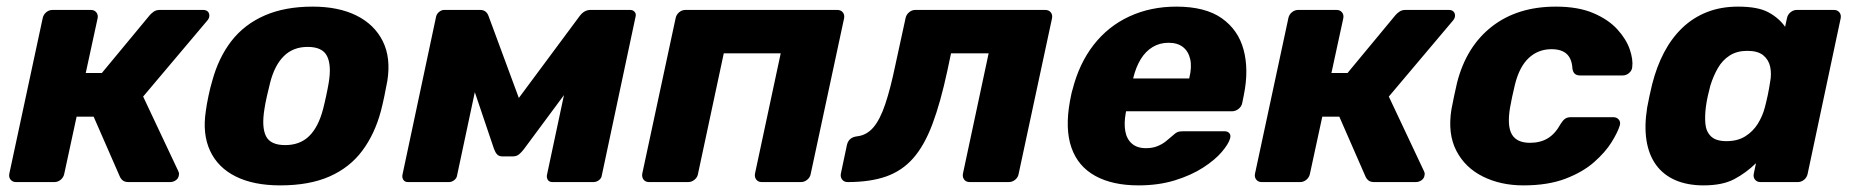

<svg xmlns="http://www.w3.org/2000/svg" viewBox="-20 -550 5597 580"><path d="M28.6 0Q18 0 12.1 -7.2Q6.1 -14.5 8.1 -25.1L108.9 -494.9Q110.9 -505.5 119.4 -512.8Q128 -520 138.6 -520H254.4Q265 -520 270.9 -512.8Q276.9 -505.5 274.9 -494.9L239 -329.4H287.6L432.1 -503.8Q436.6 -509.3 444.1 -514.6Q451.5 -520 463 -520H593.9Q603.5 -520 608.4 -514.3Q613.4 -508.6 612.1 -499.8Q611.5 -493.6 604.5 -485.9L412.4 -258.3L518.5 -33.2Q519.9 -30.5 520.6 -27.5Q521.2 -24.5 520.2 -20.2Q519.2 -11.4 511.4 -5.7Q503.5 0 493.9 0H368.4Q357.5 0 351.6 -4.4Q345.6 -8.9 342.3 -15.9L262.9 -197.5H211.4L174.1 -25.1Q172.1 -14.5 163.6 -7.2Q155 0 144.4 0Z M826.4 10Q746.1 10 692.1 -16.9Q638.1 -43.8 614.6 -94.5Q591 -145.3 601.8 -214.9Q604.4 -234.9 609.8 -260.3Q615.1 -285.8 621 -305.1Q640.1 -375.7 679 -426Q717.9 -476.2 779.2 -503.1Q840.5 -530 924.4 -530Q1002.6 -530 1056.7 -503.1Q1110.9 -476.2 1136.1 -426Q1161.4 -375.7 1150 -305.1Q1146.4 -285.8 1141.2 -260.3Q1136 -234.9 1130.7 -214.9Q1112.2 -145.3 1074.3 -94.5Q1036.4 -43.8 975.4 -16.9Q914.4 10 826.4 10ZM841.4 -111.7Q886.1 -111.7 913.9 -138.9Q941.6 -166.1 955.8 -219.9Q959.8 -234.9 965.2 -260Q970.6 -285.1 973 -300.1Q981.8 -353 967.9 -380.6Q954.1 -408.3 909.4 -408.3Q865.6 -408.3 837.6 -380.6Q809.5 -353 796 -300.1Q792 -285.1 786.4 -260Q780.7 -234.9 778.7 -219.9Q770 -166.1 783.4 -138.9Q796.9 -111.7 841.4 -111.7Z M1212.3 0Q1203.5 0 1199 -6Q1194.5 -12 1195.5 -20.8L1297.5 -500.4Q1299.5 -508.4 1306.7 -514.2Q1313.9 -520 1321.5 -520H1430.7Q1448.9 -520 1455.7 -501.9L1574.2 -181.4L1502.5 -193.7L1731.3 -501.9Q1745.1 -520 1763.5 -520H1883.5Q1892.1 -520 1897.1 -514.2Q1902.1 -508.4 1900.1 -500.4L1798.1 -20.8Q1797.1 -12 1789.6 -6Q1782.1 0 1772.7 0H1648.9Q1639.5 0 1635.3 -6Q1631.1 -12 1632.1 -20.8L1701.6 -347L1747.5 -348.9L1563 -99.9Q1556 -90.5 1548.2 -84Q1540.5 -77.5 1528.6 -77.5H1497.9Q1487.2 -77.5 1481.6 -83.7Q1476 -89.9 1472.4 -99.9L1390.4 -342.4L1428.9 -339.9L1360.9 -20.8Q1359.9 -12 1352.4 -6Q1344.9 0 1336.1 0Z M1940.6 0Q1930 0 1924.3 -7.2Q1918.5 -14.5 1920.1 -25.1L2020.9 -494.9Q2022.9 -505.5 2031.4 -512.8Q2040 -520 2050.6 -520H2509.4Q2520 -520 2525.9 -512.8Q2531.9 -505.5 2529.9 -494.9L2429.1 -25.1Q2427.5 -14.5 2418.7 -7.2Q2410 0 2399.4 0H2281.1Q2270.5 0 2264.8 -7.2Q2259 -14.5 2260.6 -25.1L2338.4 -388.9H2166.4L2088.6 -25.1Q2087 -14.5 2078.2 -7.2Q2069.5 0 2058.9 0Z M2540.6 0Q2530 0 2524.1 -7.4Q2518.1 -14.9 2520.1 -25.5L2538.7 -113.4Q2544.4 -135 2568.4 -138.1Q2597.9 -141.2 2618.2 -165Q2638.5 -188.7 2654.3 -235.7Q2670.1 -282.7 2684.8 -353.8L2715.5 -494.9Q2717.5 -505.5 2726.1 -512.8Q2734.6 -520 2745.3 -520H3137.5Q3148.1 -520 3154.1 -512.8Q3160 -505.5 3158 -494.9L3057.2 -25.1Q3055.6 -14.5 3046.9 -7.2Q3038.1 0 3027.5 0H2909.3Q2898.6 0 2892.9 -7.2Q2887.1 -14.5 2888.8 -25.1L2966.5 -388.9H2852.9L2841.6 -335.5Q2821.2 -240.4 2796.8 -175.4Q2772.4 -110.4 2738.7 -72.1Q2705.1 -33.9 2656.9 -16.9Q2608.6 0 2540.6 0Z M3419 10Q3340.6 10 3288.5 -18.7Q3236.4 -47.4 3216.6 -104.1Q3196.9 -160.7 3212.1 -244.4Q3213.5 -251.2 3215.6 -261.9Q3217.6 -272.5 3219.8 -278.8Q3239.8 -358 3283.7 -414.4Q3327.6 -470.8 3391.7 -500.4Q3455.9 -530 3533.4 -530Q3620.9 -530 3670.7 -494.9Q3720.5 -459.9 3736.7 -399.7Q3752.9 -339.5 3737.5 -263.3L3732.6 -238.9Q3730.6 -228.3 3721.4 -221Q3712.1 -213.8 3701.5 -213.8H3381.7Q3381.7 -213.1 3381.2 -211Q3380.7 -208.9 3380.4 -206.9Q3375.2 -177.5 3379.3 -153.9Q3383.4 -130.2 3399.1 -116.3Q3414.9 -102.4 3441.6 -102.4Q3461.5 -102.4 3476.4 -108.5Q3491.4 -114.6 3502 -123.2Q3512.6 -131.9 3519.6 -138Q3531 -148.5 3537.1 -151Q3543.3 -153.5 3554.9 -153.5H3679Q3688.6 -153.5 3693.6 -147.7Q3698.6 -141.9 3696 -132.2Q3691.4 -115.1 3670.7 -90.9Q3650 -66.6 3614.1 -43.5Q3578.2 -20.4 3529 -5.2Q3479.7 10 3419 10ZM3403.1 -312.9H3572.4L3572.8 -315Q3580.8 -347.5 3575.4 -371.3Q3570 -395 3553.5 -407.9Q3537 -420.8 3510.1 -420.8Q3483.2 -420.8 3461.9 -407.9Q3440.5 -395 3426 -371.3Q3411.5 -347.5 3403.5 -315Z M3791.6 0Q3781 0 3775.1 -7.2Q3769.1 -14.5 3771.1 -25.1L3871.9 -494.9Q3873.9 -505.5 3882.4 -512.8Q3891 -520 3901.6 -520H4017.4Q4028 -520 4033.9 -512.8Q4039.9 -505.5 4037.9 -494.9L4002 -329.4H4050.6L4195.1 -503.8Q4199.6 -509.3 4207.1 -514.6Q4214.5 -520 4226 -520H4356.9Q4366.5 -520 4371.4 -514.3Q4376.4 -508.6 4375.1 -499.8Q4374.5 -493.6 4367.5 -485.9L4175.4 -258.3L4281.5 -33.2Q4282.9 -30.5 4283.6 -27.5Q4284.2 -24.5 4283.2 -20.2Q4282.2 -11.4 4274.4 -5.7Q4266.5 0 4256.9 0H4131.4Q4120.5 0 4114.6 -4.4Q4108.6 -8.9 4105.3 -15.9L4025.9 -197.5H3974.4L3937.1 -25.1Q3935.1 -14.5 3926.6 -7.2Q3918 0 3907.4 0Z M4581.9 10Q4513.1 10 4459.2 -16.9Q4405.4 -43.8 4379.1 -95.1Q4352.8 -146.5 4364.5 -219.4Q4367.5 -235 4372.5 -259.4Q4377.5 -283.8 4381.5 -300Q4409.4 -409.5 4486.6 -469.7Q4563.9 -530 4679.9 -530Q4747.4 -530 4793.4 -510.3Q4839.4 -490.6 4866.1 -460.9Q4892.9 -431.3 4903.3 -400.6Q4913.7 -369.9 4910.7 -347.3Q4909.7 -336.6 4901.1 -329.4Q4892.5 -322.1 4882.2 -322.1H4753.3Q4742.6 -322.1 4737.1 -327.3Q4731.6 -332.4 4730.1 -342.5Q4728.4 -372.6 4712.8 -387Q4697.1 -401.4 4666.7 -401.4Q4626.9 -401.4 4598.5 -375.2Q4570.1 -349 4556.5 -295Q4551.9 -275.6 4547.9 -257.2Q4543.9 -238.8 4541.5 -224.4Q4532.4 -169.1 4547.2 -143.9Q4562 -118.6 4601.9 -118.6Q4633 -118.6 4655.4 -132.1Q4677.9 -145.5 4694.4 -175.6Q4700.8 -186.1 4707.6 -191.1Q4714.5 -196 4725.1 -196H4853.7Q4864 -196 4870.1 -188.7Q4876.1 -181.5 4873.1 -170.9Q4867 -150.7 4848.4 -120.6Q4829.7 -90.4 4795.6 -60.3Q4761.5 -30.2 4708.8 -10.1Q4656.1 10 4581.9 10Z M5126.1 10Q5077.5 10 5041.2 -5.7Q5004.9 -21.4 4982.8 -51.7Q4960.8 -82 4953.8 -125.6Q4946.9 -169.3 4955.8 -225.1Q4959.6 -245.1 4962.9 -260.6Q4966.3 -276.1 4970.9 -295.5Q4984.4 -348.9 5007.1 -392Q5029.9 -435.1 5062.1 -465.9Q5094.2 -496.7 5136.4 -513.4Q5178.5 -530 5230.4 -530Q5290.8 -530 5322.5 -512.6Q5354.3 -495.2 5372.5 -469.1L5378.1 -494.9Q5380.1 -505.5 5388.7 -512.8Q5397.3 -520 5407.9 -520H5519.9Q5530.5 -520 5536.4 -512.8Q5542.4 -505.5 5540.4 -494.9L5440.6 -25.1Q5438.6 -14.5 5430.1 -7.2Q5421.5 0 5410.9 0H5298.3Q5287.6 0 5281.7 -7.2Q5275.8 -14.5 5277.8 -25.1L5284.6 -57.1Q5254.3 -27.5 5218.8 -8.8Q5183.4 10 5126.1 10ZM5195.5 -123.6Q5228.7 -123.6 5252 -138.1Q5275.3 -152.6 5289.9 -175.9Q5304.5 -199.2 5311.4 -225.9Q5316.6 -245.9 5320.4 -263.9Q5324.1 -282 5327.1 -301.4Q5332 -326.4 5327.5 -347.9Q5323 -369.4 5306.6 -382.9Q5290.1 -396.4 5258.5 -396.4Q5227 -396.4 5205.1 -382.3Q5183.1 -368.1 5169.4 -344.3Q5155.6 -320.4 5146.6 -291.1Q5142.6 -276.1 5139 -260Q5135.4 -243.9 5133.4 -228.9Q5129.5 -199.6 5131.7 -175.7Q5134 -151.9 5149 -137.7Q5164 -123.6 5195.5 -123.6Z"/></svg>

Font: Rubik Light
Style: Italic
Weight: 300
Italic angle: -12°
Designer: Hubert and Fischer
Foundry: Hubert and Fischer
Version: Version 2.300;gftools[0.9.30]